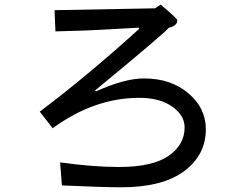

<svg xmlns="http://www.w3.org/2000/svg" viewBox="-20 -754 1040 813"><path d="M242.2 31.2 234.4 -66.4Q375 -46.9 484.4 -46.9Q625 -46.9 693.4 -93.8Q761.7 -140.6 761.7 -214.8Q761.7 -265.6 709 -302.7Q656.2 -339.8 570.3 -339.8Q378.9 -339.8 203.1 -210.9L148.4 -281.2Q355.5 -437.5 570.3 -632.8L566.4 -636.7L347.7 -625L214.8 -621.1L210.9 -710.9L636.7 -718.8L660.2 -734.4Q730.5 -675.8 730.5 -668Q730.5 -644.5 695.3 -636.7Q671.9 -609.4 382.8 -371.1L386.7 -367.2Q507.8 -421.9 589.8 -421.9Q703.1 -421.9 777.3 -359.4Q851.6 -296.9 851.6 -207Q851.6 -97.7 759.8 -29.3Q668 39.1 492.2 39.1Q421.9 39.1 242.2 31.2Z"/></svg>

Font: WenQuanYi Micro Hei Mono
Style: Regular
Weight: 400
Foundry: Ascender Corporation
Version: Version 0.2.0-beta